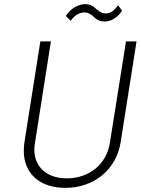

<svg xmlns="http://www.w3.org/2000/svg" viewBox="-20 -900 680 928"><path d="M487 -796C517 -796 550 -816 570 -849L550 -875C532 -847 513 -835 491 -835C471 -835 460 -845 447 -855C435 -866 421 -880 392 -880C359 -880 321 -859 298 -823L322 -799C337 -824 363 -840 388 -840C407 -840 421 -830 432 -820C444 -808 458 -796 487 -796ZM296 8C434 8 542 -80 563 -212L640 -700H589L511 -209C495 -107 412 -38 303 -38C206 -38 146 -93 146 -177C146 -187 147 -198 149 -209L226 -700H175L98 -212C96 -198 95 -184 95 -171C95 -62 171 8 296 8Z"/></svg>

Font: Arthouse Owned Light
Style: Italic
Weight: 300
Italic angle: -10°
Designer: Jeremy Tribby
Foundry: Tribby Type
Version: Version 1.000;PS 001.000;hotconv 1.0.88;makeotf.lib2.5.64775